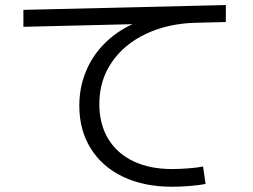

<svg xmlns="http://www.w3.org/2000/svg" viewBox="-20 -709 978 741"><path d="M286.1 -300.8Q286.1 -370.6 310.8 -431.4Q335.4 -492.2 381.6 -539.3Q427.7 -586.4 491.2 -615.7L70.3 -605.5V-670.9L851.6 -689.5V-624L734.4 -621.1Q627.4 -618.2 543 -578.1Q458.5 -538.1 410.9 -468Q363.3 -397.9 363.3 -307.6Q363.3 -230.5 397.2 -173.8Q431.2 -117.2 494.4 -86.9Q557.6 -56.6 643.6 -56.6Q672.9 -56.6 707.5 -59.3Q742.2 -62 763.7 -66.4L773.4 1Q748.5 5.9 712.2 8.8Q675.8 11.7 643.6 11.7Q535.6 11.7 454.8 -26.9Q374 -65.4 330.1 -136.2Q286.1 -207 286.1 -300.8Z"/></svg>

Font: Pretendard
Style: Regular
Weight: 400
Designer: Base glyphs from Inter by Rasmus Andersson; Hangeul glyphs from Noto Sans CJK(Source Han Sans) by Jang Soo-young and Kan
Foundry: Kil Hyung-jin
Version: Version 1.309